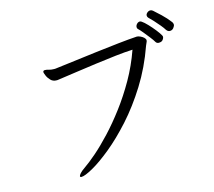

<svg xmlns="http://www.w3.org/2000/svg" viewBox="-113 -929 1227 1099"><g transform="rotate(-15 500.0 -379.5)"><path d="M975 -676Q975 -668 966.5 -657Q958 -646 944 -646Q932 -646 923 -659Q916 -671 901 -689Q886 -707 870 -724.5Q854 -742 844 -751Q838 -757 838 -765Q838 -774 846.5 -781.5Q855 -789 865 -789Q873 -789 880 -783Q894 -771 921 -745.5Q948 -720 970 -691Q975 -683 975 -676ZM886 -603Q878 -597 866 -597Q854 -597 848 -606Q840 -620 825 -639Q810 -658 795 -676.5Q780 -695 769 -705Q765 -709 765 -716Q765 -726 773 -734.5Q781 -743 791 -743Q799 -743 816 -727.5Q833 -712 852 -690Q871 -668 884 -649.5Q897 -631 897 -625Q897 -614 886 -603ZM254 -607Q305 -613 370.5 -621.5Q436 -630 506 -638.5Q576 -647 640 -654Q704 -661 752 -664Q760 -664 771.5 -659Q783 -654 792 -646Q801 -637 801 -630Q801 -623 797 -616Q793 -609 790 -600Q748 -481 686 -382Q624 -283 555 -206.5Q486 -130 421 -77Q356 -24 307.5 3Q259 30 239 30Q231 30 231 24Q231 19 240 8.5Q249 -2 268 -15Q299 -36 343 -74Q387 -112 437.5 -166Q488 -220 538.5 -287Q589 -354 633.5 -432Q678 -510 709 -598Q665 -596 607.5 -589.5Q550 -583 487.5 -574.5Q425 -566 365.5 -557.5Q306 -549 257 -542Q253 -541 249.5 -541Q246 -541 243 -541Q223 -541 209.5 -555Q196 -569 189.5 -585Q183 -601 183 -605Q183 -614 192 -615H195Q204 -615 217 -611Q230 -607 246 -607Z"/></g></svg>

Font: QiushuiShotai Bright
Style: Regular
Weight: 400
Designer: Christian Thalmann (Catharsis Fonts)
Version: Version 1.250;